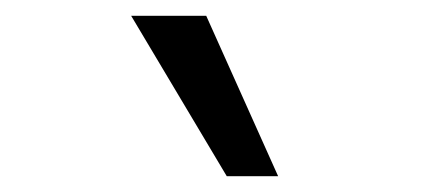

<svg xmlns="http://www.w3.org/2000/svg" viewBox="-20 -778 540 243"><path d="M267 -555 146 -758H241L332 -555Z"/></svg>

Font: Nunito Sans 10pt SemiExpanded
Style: Italic
Weight: 400
Width: 6
Italic angle: -9°
Designer: Vernon Adams
Foundry: Vernon Adams
Version: Version 3.101;gftools[0.9.27]